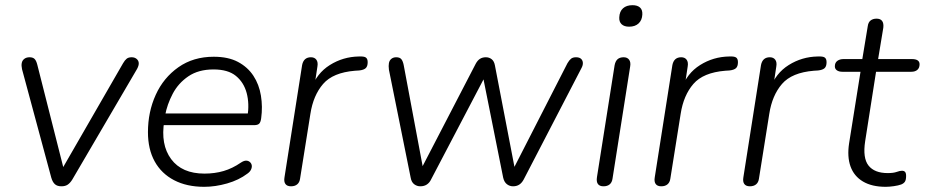

<svg xmlns="http://www.w3.org/2000/svg" viewBox="-20 -713 3569 741"><path d="M217 6Q201 6 192 -2Q183 -10 178 -27L65 -446Q62 -460 64 -470Q66 -480 74 -486Q82 -492 94 -492Q107 -492 113.5 -485.5Q120 -479 124 -463L232 -37H206L455 -469Q462 -481 469 -486.5Q476 -492 488 -492Q500 -492 507.5 -485.5Q515 -479 515.5 -469.5Q516 -460 509 -447L259 -20Q251 -7 241.5 -0.5Q232 6 217 6Z M768 8Q701 8 652 -17.5Q603 -43 577 -90Q551 -137 551 -203Q551 -281 581 -347Q611 -413 668.5 -453.5Q726 -494 805 -494Q861 -494 898.5 -474Q936 -454 958 -420.5Q980 -387 987 -344Q994 -301 988 -257Q986 -241 980 -235.5Q974 -230 961 -230H596L603 -275H954L935 -262Q943 -313 932 -354Q921 -395 890.5 -420Q860 -445 804 -445Q746 -445 707 -418.5Q668 -392 646.5 -351Q625 -310 617 -267L614 -246Q599 -155 640.5 -99Q682 -43 769 -43Q809 -43 843 -53Q877 -63 909 -85Q921 -93 929.5 -93Q938 -93 944 -88Q950 -83 951.5 -75.5Q953 -68 949 -59Q945 -50 935 -43Q902 -18 856.5 -5Q811 8 768 8Z M1103 6Q1088 6 1081.5 -3Q1075 -12 1078 -29L1146 -462Q1149 -477 1157.5 -484.5Q1166 -492 1180 -492Q1194 -492 1201 -482.5Q1208 -473 1205 -456L1192 -370H1181Q1202 -430 1253 -462Q1304 -494 1365 -495Q1385 -496 1392 -491Q1399 -486 1399 -473Q1399 -457 1391.5 -450Q1384 -443 1366 -441L1350 -440Q1265 -433 1227 -389Q1189 -345 1178 -274L1138 -23Q1136 -9 1127 -1.5Q1118 6 1103 6Z M1602 6Q1589 6 1578.5 -2Q1568 -10 1565 -27L1481 -444Q1479 -459 1481 -469.5Q1483 -480 1490.5 -486Q1498 -492 1509 -492Q1523 -492 1529 -484.5Q1535 -477 1538 -462L1618 -35H1592L1816 -467Q1823 -480 1832.5 -486Q1842 -492 1855 -492Q1868 -492 1877.5 -484.5Q1887 -477 1890 -461L1972 -35H1948L2170 -469Q2177 -481 2184 -486.5Q2191 -492 2203 -492Q2216 -492 2222.5 -486Q2229 -480 2229.5 -470.5Q2230 -461 2224 -450L2001 -20Q1994 -7 1984 -0.5Q1974 6 1960 6Q1947 6 1936.5 -2Q1926 -10 1922 -27L1840 -437H1862L1644 -21Q1638 -8 1627.5 -1Q1617 6 1602 6Z M2309 6Q2294 6 2287.5 -3Q2281 -12 2284 -30L2352 -461Q2355 -477 2363.5 -484.5Q2372 -492 2387 -492Q2401 -492 2408 -482.5Q2415 -473 2412 -456L2344 -24Q2342 -9 2333 -1.5Q2324 6 2309 6ZM2408 -610Q2389 -610 2379 -619.5Q2369 -629 2370 -646Q2371 -669 2384.5 -681Q2398 -693 2421 -693Q2440 -693 2450 -684Q2460 -675 2459 -657Q2458 -635 2444.5 -622.5Q2431 -610 2408 -610Z M2532 6Q2517 6 2510.5 -3Q2504 -12 2507 -29L2575 -462Q2578 -477 2586.5 -484.5Q2595 -492 2609 -492Q2623 -492 2630 -482.5Q2637 -473 2634 -456L2621 -370H2610Q2631 -430 2682 -462Q2733 -494 2794 -495Q2814 -496 2821 -491Q2828 -486 2828 -473Q2828 -457 2820.5 -450Q2813 -443 2795 -441L2779 -440Q2694 -433 2656 -389Q2618 -345 2607 -274L2567 -23Q2565 -9 2556 -1.5Q2547 6 2532 6Z M2874 6Q2859 6 2852.5 -3Q2846 -12 2849 -29L2917 -462Q2920 -477 2928.5 -484.5Q2937 -492 2951 -492Q2965 -492 2972 -482.5Q2979 -473 2976 -456L2963 -370H2952Q2973 -430 3024 -462Q3075 -494 3136 -495Q3156 -496 3163 -491Q3170 -486 3170 -473Q3170 -457 3162.5 -450Q3155 -443 3137 -441L3121 -440Q3036 -433 2998 -389Q2960 -345 2949 -274L2909 -23Q2907 -9 2898 -1.5Q2889 6 2874 6Z M3398 8Q3345 8 3310.5 -12.5Q3276 -33 3262.5 -70.5Q3249 -108 3257 -160L3301 -436H3231Q3218 -436 3210 -441.5Q3202 -447 3202 -457Q3202 -471 3211.5 -478Q3221 -485 3235 -485H3308L3329 -612Q3331 -627 3340 -634Q3349 -641 3363 -641Q3378 -641 3384.5 -632Q3391 -623 3389 -606L3369 -485H3500Q3514 -485 3521.5 -480Q3529 -475 3529 -465Q3529 -451 3520.5 -443.5Q3512 -436 3497 -436H3361L3319 -168Q3309 -103 3332 -74Q3355 -45 3406 -45Q3428 -45 3440.5 -49.5Q3453 -54 3461 -54Q3469 -54 3473 -49.5Q3477 -45 3477 -34Q3477 -19 3472.5 -12Q3468 -5 3458 -1Q3447 3 3429.5 5.5Q3412 8 3398 8Z"/></svg>

Font: Nunito ExtraLight Light
Style: Italic
Weight: 300
Italic angle: -9°
Version: Version 3.602